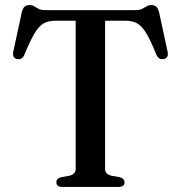

<svg xmlns="http://www.w3.org/2000/svg" viewBox="-20 -740 716 760"><path d="M159 -700H516.5Q533.5 -700 543.2 -705.2Q553 -710.5 560.8 -715.2Q568.5 -720 578.5 -720Q591 -720 598.2 -713.8Q605.5 -707.5 609.5 -692.5L643.5 -535Q646 -523 642 -515.5Q638 -508 628 -506.5Q619 -504.5 611.8 -508.2Q604.5 -512 599.5 -522.5Q576 -580.5 558.5 -609.2Q541 -638 522.2 -648Q503.5 -658 475 -658H396V-71.5Q396 -60.5 402.5 -54Q409 -47.5 421 -44.5L454 -38.5Q473 -33.5 473 -18Q473 0 448.5 0H227.5Q214.5 0 208.8 -5Q203 -10 203 -18Q203 -33.5 222 -38.5L255 -44.5Q267 -47.5 273.2 -54Q279.5 -60.5 279.5 -71.5V-658H200.5Q172.5 -658 153.8 -648Q135 -638 117.5 -609.2Q100 -580.5 76 -522.5Q71.5 -512 64.2 -508.2Q57 -504.5 47.5 -506.5Q38 -508 34 -515.5Q30 -523 32.5 -535L66.5 -692.5Q70.5 -707.5 77.5 -713.8Q84.5 -720 97.5 -720Q107.5 -720 115 -715.2Q122.5 -710.5 132.5 -705.2Q142.5 -700 159 -700Z"/></svg>

Font: Fraunces 12pt
Style: Regular
Weight: 400
Version: Version 1.000;[b76b70a41]